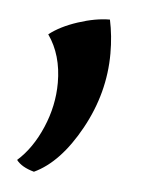

<svg xmlns="http://www.w3.org/2000/svg" viewBox="-33 -153 254 335"><g transform="rotate(5 93.5 14.0)"><path d="M147 -124Q153 -96 153 -65Q153 4 118 67.5Q83 131 38 152Q16 146 7 134Q33 111 49.5 72.5Q66 34 66 -6Q66 -55 42 -89Q61 -104 91.5 -114Q122 -124 147 -124Z"/></g></svg>

Font: Darwin Serif Regular ALPHA
Style: Regular
Weight: 400
Designer: Emily de Oliveira Santos
Version: Version 0.1